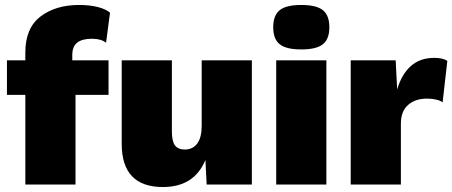

<svg xmlns="http://www.w3.org/2000/svg" viewBox="-20 -743 1821 773"><path d="M271 -500H417V-361H284V0H82V-361H8V-500H82V-532Q82 -630 143 -676.5Q204 -723 298 -723Q340 -723 372.5 -715Q405 -707 423 -692L407 -571Q387 -587 350 -587Q311 -587 291 -571.5Q271 -556 271 -521Z M994 -500V0H812L807 -99Q762 10 636 10Q470 10 470 -164V-500H672V-214Q672 -174 684.5 -157.5Q697 -141 724 -141Q756 -141 774 -165Q792 -189 792 -237V-500Z M1080 -633Q1080 -681 1106 -702Q1132 -723 1193 -723Q1254 -723 1280 -702Q1306 -681 1306 -633Q1306 -586 1280 -565Q1254 -544 1193 -544Q1132 -544 1106 -565Q1080 -586 1080 -633ZM1294 0H1092V-500H1294Z M1781 -498 1762 -331Q1753 -338 1736 -342Q1719 -346 1699 -346Q1652 -346 1623 -320.5Q1594 -295 1594 -246V0H1392V-500H1573L1579 -383Q1597 -444 1634 -477Q1671 -510 1728 -510Q1763 -510 1781 -498Z"/></svg>

Font: Work Sans ExtraBold
Style: Regular
Weight: 800
Designer: Wei Huang
Foundry: Wei Huang
Version: Version 1.500